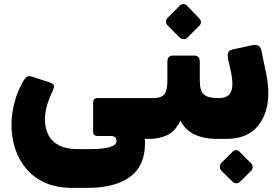

<svg xmlns="http://www.w3.org/2000/svg" viewBox="-20 -669 1367 936"><path d="M333 247Q255 247 199 221.5Q143 196 107 152.5Q71 109 53.5 54.5Q36 0 36 -60Q36 -112 50 -167Q64 -222 92 -271Q103 -291 112.5 -295.5Q122 -300 138 -295L220 -268Q242 -261 243 -250.5Q244 -240 235 -222Q217 -184 208 -151Q199 -118 199 -86Q199 -44 216 -11Q233 22 268.5 40Q304 58 359 58H417Q483 58 515.5 48Q548 38 548 18Q548 7 541 0.5Q534 -6 520 -6H456Q434 -6 434 -28V-168Q434 -191 456 -191H726Q740 -191 740 -176V-21Q740 8 711 8H664L634 -50Q665 -33 676 -17Q687 -1 687 27Q687 85 668 126.5Q649 168 612 194.5Q575 221 523 234Q471 247 408 247Z M710 8Q695 8 695 -7V-161Q695 -191 725 -191H729Q767 -191 781.5 -210Q796 -229 796 -275V-368Q796 -398 824 -398H926Q954 -398 954 -368V-275Q954 -227 973.5 -209Q993 -191 1039 -191H1045Q1060 -191 1060 -176V-22Q1060 8 1030 8Q977 8 931.5 -12Q886 -32 859 -81Q835 -29 795.5 -10.5Q756 8 710 8ZM893 -485Q886 -478 874.5 -478.5Q863 -479 856 -486L797 -545Q789 -553 789 -563.5Q789 -574 797 -582L856 -641Q863 -649 874 -649Q885 -649 892 -641L949 -582Q969 -562 952 -544Z M1031 8Q1023 8 1019 3.5Q1015 -1 1015 -8V-163Q1015 -177 1023 -184Q1031 -191 1045 -191H1049Q1081 -191 1097 -207.5Q1113 -224 1113 -262Q1113 -272 1111.5 -284Q1110 -296 1108 -308L1091 -387Q1088 -408 1095 -417Q1102 -426 1118 -429L1212 -449Q1248 -457 1255 -419L1278 -308Q1283 -284 1285.5 -260Q1288 -236 1288 -215Q1288 -116 1236.5 -54Q1185 8 1084 8ZM1149 218Q1142 225 1131.5 224.5Q1121 224 1114 217L1058 162Q1052 155 1052 144.5Q1052 134 1058 126L1114 71Q1121 63 1131 63Q1141 63 1148 71L1203 126Q1211 134 1211.5 144.5Q1212 155 1205 163Z"/></svg>

Font: Rubik ExtraBold
Style: Regular
Weight: 800
Designer: Hubert and Fischer
Foundry: Hubert and Fischer
Version: Version 2.300;gftools[0.9.30]